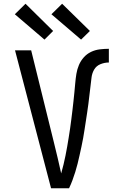

<svg xmlns="http://www.w3.org/2000/svg" viewBox="-20 -1003 640 1023"><path d="M348 0H252L60 -735H146L267 -245Q277 -204 287 -162.5Q297 -121 306 -79Q313 -103 318.5 -126.5Q324 -150 329 -174Q334 -198 338 -222Q342 -246 346 -270Q350 -294 353.5 -318.5Q357 -343 360 -367Q363 -391 366 -415.5Q369 -440 371.5 -464Q374 -488 376.5 -512.5Q379 -537 381 -561Q383 -585 387 -609.5Q391 -634 400.5 -656.5Q410 -679 426.5 -697.5Q443 -716 465 -726.5Q487 -737 511.5 -740Q536 -743 560 -743V-670Q537 -670 515 -661Q493 -652 481.5 -632Q470 -612 467.5 -588.5Q465 -565 462 -542Q459 -519 456.5 -496Q454 -473 451 -450Q448 -427 444.5 -404Q441 -381 437.5 -358Q434 -335 430.5 -312.5Q427 -290 423 -267Q419 -244 414 -221.5Q409 -199 404 -176Q399 -153 393.5 -131Q388 -109 381 -86.5Q374 -64 366 -42.5Q358 -21 348 0ZM412 -792 254 -927 311 -983 459 -838ZM217 -792 59 -927 116 -983 263 -838Z"/></svg>

Font: R Plex Mono
Style: Regular
Weight: 400
Monospace: yes
Designer: Belleve Invis
Foundry: Belleve Invis
Version: Version 31.8.0